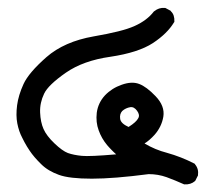

<svg xmlns="http://www.w3.org/2000/svg" viewBox="-20 -283 540 493"><path d="M451.7 189.9Q430.2 180.2 407.7 171.9Q385.7 164.1 361.8 164.1Q272.5 175.8 215.8 175.8Q158.2 175.8 131.3 166Q117.7 161.1 106.2 154.3Q94.7 147.5 85.4 138.2Q66.9 120.1 56.2 104Q52.7 98.6 49.3 93.3Q45.9 87.9 43 82.3Q40 76.7 37.1 70.8Q32.7 62.5 29.5 53.2Q26.4 43.9 24.4 33.7Q20.5 13.7 23.9 -12.7Q27.3 -38.6 40.5 -67.4Q53.7 -96.2 99.1 -136.2Q145 -176.3 220.2 -189.5Q256.8 -195.8 283.2 -202.4Q309.6 -209 325.7 -216.3Q357.4 -230.5 375 -253.4L375.5 -253.9L376.5 -254.4Q387.7 -263.7 402.8 -262.7H403.8L405.3 -262.2L418 -255.4L418.5 -254.9L418.9 -253.9Q423.8 -249.5 426 -242.7Q428.2 -235.8 427.7 -228V-226.6L426.8 -225.6Q418 -210.9 404.5 -197.8Q391.1 -184.6 372.6 -172.4Q335 -147.9 263.2 -137.2Q193.8 -127.4 148.9 -96.2Q126.5 -80.6 112.5 -67.1Q98.6 -53.7 93.3 -42.5Q82 -19 83 5.9Q84 30.8 91.8 48.3Q99.6 65.9 119.9 85.2Q140.1 104.5 154.3 109.9Q169.4 115.2 190.4 117.2Q199.7 118.2 222.4 117.2Q245.1 116.2 278.3 113.3Q274.9 110.4 271.7 107.2Q268.6 104 265.6 101.1Q262.7 98.1 260 95.2Q257.3 92.3 254.9 89.4Q240.7 72.3 233.4 51.8Q225.6 30.8 228.5 6.3Q231.9 -19 249.5 -38.1Q267.1 -56.6 292.5 -65.4Q318.4 -74.7 337.4 -67.4Q356 -60.5 379.4 -36.1Q403.8 -10.7 399.4 16.6Q395 42.5 377 63Q363.8 77.6 351.1 85.4Q378.4 101.6 408.7 109.4Q445.3 119.6 479.5 137.2L480.5 138.2L481 139.2Q490.7 150.9 488.3 167V168L487.8 168.5L481.9 180.2L481.4 181.2L480.5 182.1Q469.7 191.4 453.6 190.4H452.6ZM310.1 43Q320.3 36.6 326.4 31Q332.5 25.4 335 20.5Q339.8 12.2 332 1.5Q324.2 -9.3 314.5 -7.8Q308.6 -6.8 303.5 -4.4Q298.3 -2 293.9 2Q286.6 9.8 288.6 22.5Q290.5 34.2 310.1 43Z"/></svg>

Font: NaikaiFont
Style: SemiBold
Weight: 600
Version: Version 1.89